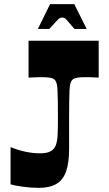

<svg xmlns="http://www.w3.org/2000/svg" viewBox="-20 -897 527 928"><path d="M31 -6V-186Q65 -172 101.5 -164Q138 -156 174 -156Q206 -156 224 -165.5Q242 -175 249.5 -194.5Q257 -214 258.5 -245Q260 -276 260 -320Q260 -371 259.5 -405Q259 -439 258 -459.5Q257 -480 254.5 -490.5Q252 -501 248.5 -506Q245 -511 240 -515Q234 -519 221 -521.5Q208 -524 180 -524Q168 -524 153 -523.5Q138 -523 118 -522V-700H457V-522Q438 -523 422.5 -523.5Q407 -524 394 -524Q366 -524 353.5 -521.5Q341 -519 334 -515Q329 -511 325.5 -506Q322 -501 319.5 -490.5Q317 -480 316 -459.5Q315 -439 314.5 -405Q314 -371 314 -320V-176Q314 -110 299.5 -68.5Q285 -27 252.5 -8Q220 11 168 11Q131 11 90.5 5.5Q50 0 31 -6ZM163 -757 222 -877H339L399 -757H340Q317 -784 307 -795.5Q297 -807 292.5 -809.5Q288 -812 281 -812Q274 -812 269 -809.5Q264 -807 253.5 -795.5Q243 -784 218 -757Z"/></svg>

Font: Ojuju
Style: Bold
Weight: 700
Designer: Chisaokwu Joboson, Mirko Velimirovic
Foundry: Udi Foundry
Version: Version 1.000